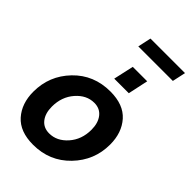

<svg xmlns="http://www.w3.org/2000/svg" viewBox="-271 -1018 1128 1128"><g transform="rotate(45 293.0 -454.5)"><path d="M263 -836 281 -919H568L550 -836ZM297 -602 325 -728H445L418 -602ZM15 -212Q15 -344 106 -438.5Q197 -533 335 -533Q444 -533 499 -471Q554 -409 554 -311Q554 -180 462.5 -85Q371 10 234 10Q125 10 70 -52Q15 -114 15 -212ZM415 -295Q415 -351 388.5 -385Q362 -419 315 -419Q251 -419 202.5 -363.5Q154 -308 154 -227Q154 -171 180.5 -137.5Q207 -104 254 -104Q318 -104 366.5 -159Q415 -214 415 -295Z"/></g></svg>

Font: Raleway-v4020
Style: Bold Italic
Weight: 700
Italic angle: -12°
Designer: Matt McInerney, Pablo Impallari, Rodrigo Fuenzalida
Foundry: Matt McInerney, Pablo Impallari, Rodrigo Fuenzalida
Version: Version 4.020;PS 004.020;hotconv 1.0.88;makeotf.lib2.5.64775